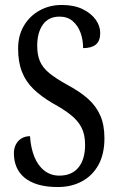

<svg xmlns="http://www.w3.org/2000/svg" viewBox="-20 -744 475 774"><path d="M213 10Q167 10 133.5 0Q100 -10 78.5 -28Q57 -46 46.5 -71Q36 -96 36 -126Q36 -147 44.5 -162.5Q53 -178 67.5 -186.5Q82 -195 101 -195Q104 -148 118.5 -112Q133 -76 159 -56Q185 -36 219 -36Q269 -36 296 -68.5Q323 -101 323 -160Q323 -202 308.5 -230Q294 -258 265 -281Q236 -304 192 -328Q146 -355 115 -385Q84 -415 68.5 -454.5Q53 -494 53 -548Q53 -601 76.5 -640.5Q100 -680 140 -702Q180 -724 229 -724Q279 -724 313.5 -707Q348 -690 366 -664.5Q384 -639 384 -611Q384 -579 366.5 -564.5Q349 -550 315 -550Q315 -584 304.5 -612.5Q294 -641 273 -659Q252 -677 220 -677Q176 -677 153 -645Q130 -613 130 -559Q130 -523 141 -497Q152 -471 179 -449Q206 -427 253 -401Q302 -375 334.5 -346Q367 -317 384 -279Q401 -241 401 -187Q401 -123 377 -79.5Q353 -36 310.5 -13Q268 10 213 10Z"/></svg>

Font: Noto Serif ExtraCondensed
Style: Regular
Weight: 400
Width: 2
Designer: Monotype Design Team
Foundry: Monotype Imaging Inc.
Version: Version 2.013